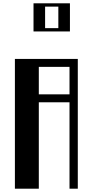

<svg xmlns="http://www.w3.org/2000/svg" viewBox="-20 -1140 560 1160"><path d="M70 -784H450V0H400V-522H214.5V0H70ZM400 -570V-736H214.5V-570ZM402.5 -1120V-950H182.5V-1120ZM332.5 -970V-1100H252.5V-970Z"/></svg>

Font: Facade Sud
Style: Regular
Weight: 100
Designer: Éléonore Fines
Foundry: Velvetyne Type Foundry
Version: Version 1.001;Glyphs 3.2 (3202)